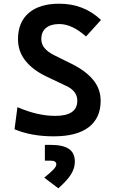

<svg xmlns="http://www.w3.org/2000/svg" viewBox="-20 -723 626 1032"><path d="M269 9.8Q147.9 9.8 58.1 -28.3L73.7 -147Q182.1 -100.1 276.9 -100.1Q395.5 -100.1 395.5 -181.6Q395.5 -233.9 335.9 -261.2L228 -312.5Q155.8 -347.2 116.2 -397.2Q76.7 -447.3 76.7 -512.7Q76.7 -603.5 134.5 -653.3Q192.4 -703.1 298.3 -703.1Q430.7 -703.1 522.9 -615.7L442.4 -526.9Q367.2 -593.8 298.8 -593.8Q252.9 -593.8 227.5 -573Q202.1 -552.2 202.1 -512.7Q202.1 -485.4 219.5 -464.6Q236.8 -443.8 269.5 -427.2L366.7 -378.9Q441.4 -341.8 481.2 -293.2Q521 -244.6 521 -181.2Q521 -88.4 456.8 -39.3Q392.6 9.8 269 9.8ZM293.5 289.1 217.8 231.9Q253.4 203.1 268.1 187.3Q282.7 171.4 282.7 160.6Q282.7 140.6 252.9 140.6H221.2V55.7H252Q318.8 55.7 350.6 77.6Q382.3 99.6 382.3 146Q382.3 181.6 361.1 215.1Q339.8 248.5 293.5 289.1Z"/></svg>

Font: CaskaydiaCove NF SemiBold
Style: Regular
Weight: 600
Designer: Aaron Bell
Foundry: Saja Typeworks
Version: Version 2111.001; VTT 6.35;Nerd Fonts 3.2.1